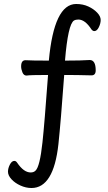

<svg xmlns="http://www.w3.org/2000/svg" viewBox="-20 -752 540 963"><path d="M138 191Q110 191 82.5 178.5Q55 166 37.5 147Q20 128 20 109Q20 92 29.5 73.5Q39 55 52 55Q60 55 66 64Q99 113 134 113Q149 113 158 104Q180 84 193 -38Q203 -130 221 -376Q131 -376 113 -373Q99 -373 92.5 -389Q86 -405 86 -419Q86 -450 108 -450Q138 -448 225 -448Q251 -732 362 -732Q396 -732 423 -719.5Q450 -707 467.5 -688.5Q485 -670 485 -652Q485 -634 475.5 -615Q466 -596 453 -596Q446 -596 439 -604Q407 -654 373 -654Q360 -654 351 -649Q321 -630 306 -448Q388 -448 430 -451Q460 -451 460 -399Q460 -374 439 -374Q367 -376 302 -376Q285 -142 273 -29Q249 191 138 191Z"/></svg>

Font: LXGW WenKai Medium
Style: Regular
Weight: 500
Designer: LXGW / Fontworks Inc.
Foundry: LXGW / Fontworks Inc.
Version: Version 1.501; October 10, 2024